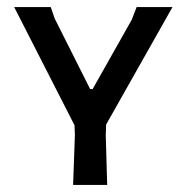

<svg xmlns="http://www.w3.org/2000/svg" viewBox="-20 -521 523 541"><path d="M279 -170 278 -140 282 0H186L191 -140L190 -168L20 -501H123L134 -469L234 -270H241L351 -465L365 -501H466Z"/></svg>

Font: Alegreya Sans SC Medium
Style: Regular
Weight: 500
Designer: Juan Pablo del Peral
Foundry: Huerta Tipografica
Version: Version 2.001;PS 002.001;hotconv 1.0.88;makeotf.lib2.5.64775